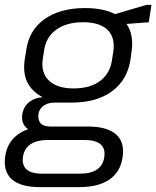

<svg xmlns="http://www.w3.org/2000/svg" viewBox="-34 -580 640 786"><path d="M259 -160H190Q162 -160 144 -147Q126 -134 123 -111Q121 -87 133 -74.5Q145 -62 174 -62H326Q404 -62 440.5 -30.5Q477 1 468 62Q460 123 414.5 154.5Q369 186 292 186H129Q51 186 15 154.5Q-21 123 -13 62Q-5 2 40 -30Q58 -43 81 -51Q77 -54 73 -58Q53 -77 57 -111Q62 -145 88 -164Q109 -180 141 -182Q121 -192 106 -206Q55 -252 67 -335L73 -372Q84 -456 148 -501.5Q212 -547 314 -547Q390 -547 437 -522L565 -560H586L575 -489L484 -482Q514 -439 505 -372L500 -335Q487 -252 424 -206Q361 -160 259 -160ZM267 -218Q336 -218 377 -249.5Q418 -281 425 -338L430 -370Q438 -427 406 -458Q374 -489 306 -489Q238 -489 195.5 -458Q153 -427 146 -370L141 -338Q133 -282 166.5 -250Q200 -218 267 -218ZM292 131Q384 131 393 62Q398 28 377.5 10.5Q357 -7 311 -7H164Q71 -7 60 62Q56 89 68 106Q86 132 145 131Z"/></svg>

Font: Pathway Extreme 8pt Thin 12pt Light
Style: Italic
Weight: 300
Italic angle: -8°
Version: Version 1.001;gftools[0.9.26]